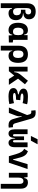

<svg xmlns="http://www.w3.org/2000/svg" viewBox="2106 -2942 1060 5313"><g transform="rotate(90 2636.5 -285.0)"><path d="M343.8 9.8C465.8 9.8 537.6 -66.4 537.6 -195.3C537.6 -315.4 468.8 -387.2 352.1 -389.6V-401.9C454.6 -406.7 513.2 -462.9 513.2 -556.6C513.2 -674.3 435.1 -742.2 298.8 -742.2C146 -742.2 69.8 -662.1 69.8 -499.5V224.6H202.1V-85.9H219.7C227.5 -24.9 271.5 9.8 343.8 9.8ZM202.1 -253.9V-489.7C202.1 -575.2 234.4 -616.7 298.8 -616.7C348.6 -616.7 377.9 -588.4 377.9 -539.6C377.9 -486.8 347.7 -457 295.9 -457H248V-334H298.8C364.3 -334 402.3 -291.5 402.3 -216.3C402.3 -151.9 364.7 -115.7 300.8 -115.7C234.9 -115.7 202.1 -161.1 202.1 -253.9Z M814.5 9.8C884.3 9.8 931.2 -24.9 937.5 -93.8H954.6L960 4.9L1154.8 0V-107.4L1083.5 -118.2V-517.6H951.2V-423.8H935.5C928.2 -493.2 888.7 -527.3 816.4 -527.3C685.1 -527.3 609.9 -427.7 609.9 -253.9C609.9 -84 684.6 9.8 814.5 9.8ZM951.2 -242.7C951.2 -157.2 926.3 -114.7 855 -114.7C782.7 -114.7 745.1 -161.6 745.1 -253.9C745.1 -349.1 784.7 -402.8 854 -402.8C918.9 -402.8 951.2 -360.4 951.2 -274.9Z M1523.4 9.8C1647.9 9.8 1719.2 -84 1719.2 -253.9C1719.2 -436.5 1640.6 -527.3 1482.4 -527.3C1331.5 -527.3 1245.6 -438.5 1245.6 -283.2V224.6H1377.9V-94.7H1389.2C1397.5 -25.4 1447.3 9.8 1523.4 9.8ZM1377.9 -234.9V-278.8C1377.9 -357.4 1414.1 -402.8 1478.5 -402.8C1548.3 -402.8 1584 -353.5 1584 -253.9C1584 -161.6 1546.9 -114.7 1476.1 -114.7C1403.8 -114.7 1377.9 -149.9 1377.9 -234.9Z M1826.7 0H1949.2L2069.8 -148.4L2167 0H2327.6L2156.2 -253.9L2311.5 -444.8L2214.4 -527.3L2052.7 -331.5C2004.9 -274.4 1979.5 -213.4 1977.5 -148.4H1959V-517.6H1826.7Z M2649.4 9.8C2734.4 9.8 2805.7 0.5 2859.9 -13.7L2833 -142.1C2789.1 -130.9 2737.8 -115.2 2653.3 -115.2C2585.4 -115.2 2551.8 -127.9 2551.8 -153.8C2551.8 -183.6 2608.9 -198.2 2723.6 -198.2H2739.3L2751 -316.4C2627.4 -319.8 2566.4 -335.9 2566.4 -364.7C2566.4 -390.1 2600.1 -402.3 2668 -402.3C2731 -402.3 2785.2 -395 2833 -379.9L2864.7 -502.9C2821.8 -519.5 2753.4 -527.3 2657.2 -527.3C2506.3 -527.3 2431.2 -486.8 2431.2 -405.3C2431.2 -338.9 2483.9 -293.9 2590.3 -270.5V-253.4C2474.1 -239.7 2416.5 -198.2 2416.5 -128.4C2416.5 -35.6 2493.7 9.8 2649.4 9.8Z M3451.2 9.8C3474.1 9.8 3489.7 8.3 3511.2 3.9L3499.5 -115.2C3484.9 -112.3 3475.6 -111.3 3464.8 -111.3C3429.7 -111.3 3403.8 -130.4 3392.6 -170.4L3265.1 -615.2C3237.3 -712.9 3181.6 -742.2 3089.8 -742.2C3066.9 -742.2 3051.3 -740.7 3029.8 -736.3L3041.5 -617.2C3056.2 -620.1 3064.5 -621.1 3076.2 -621.1C3109.4 -621.1 3132.3 -610.4 3143.6 -570.3L3162.6 -504.4L2954.1 0H3104L3178.7 -194.3C3195.8 -239.3 3203.6 -294.4 3190.9 -350.6L3205.1 -355L3272 -122.6C3301.3 -21 3357.9 9.8 3451.2 9.8Z M3931.6 9.8C4009.8 9.8 4052.2 -50.3 4052.2 -156.2V-517.6H3919.9V-156.2C3919.9 -129.9 3909.2 -114.7 3889.2 -114.7C3868.7 -114.7 3857.9 -127 3857.9 -159.7V-419.9H3753.4V-159.7C3753.4 -127 3742.7 -114.7 3722.7 -114.7C3702.1 -114.7 3691.4 -129.9 3691.4 -156.2V-517.6H3559.1V-156.2C3559.1 -50.3 3599.6 9.8 3674.8 9.8C3751.5 9.8 3793 -45.4 3800.8 -174.3H3810.5C3818.4 -45.4 3857.9 9.8 3931.6 9.8ZM3741.2 -609.4H3871.6L3972.2 -794.9H3832Z M4302.2 0H4481.4L4656.7 -517.6H4522L4400.4 -116.2H4387.7L4341.3 -297.9C4304.2 -444.3 4249 -496.1 4164.1 -527.3L4096.2 -421.4C4158.2 -400.4 4206.5 -330.6 4247.1 -190.4Z M5067.4 224.6H5199.7V-336.9C5199.7 -458 5137.2 -527.3 5027.8 -527.3C4950.7 -527.3 4916 -493.2 4906.2 -423.8H4891.6L4879.4 -517.6H4761.2V0H4893.6V-258.3C4893.6 -355.5 4927.2 -402.8 4993.2 -402.8C5040.5 -402.8 5067.4 -367.2 5067.4 -304.2Z"/></g></svg>

Font: Cascadia Code
Style: Bold
Weight: 700
Monospace: yes
Designer: Aaron Bell
Foundry: Saja Typeworks
Version: Version 2404.023